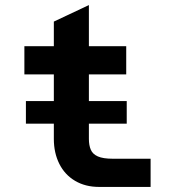

<svg xmlns="http://www.w3.org/2000/svg" viewBox="-20 -736 690 756"><path d="M82 -249V-338H479V-249ZM370 0Q316 0 275.5 -24Q235 -48 213.5 -91Q192 -134 192 -189V-651L330 -716V-189Q330 -164 337.5 -146.5Q345 -129 365.5 -120Q386 -111 424 -111H573V0ZM76 -443V-554H477V-443Z"/></svg>

Font: Azeret Mono SemiBold
Style: Regular
Weight: 600
Designer: Martin Vácha
Foundry: Displaay
Version: Version 1.002